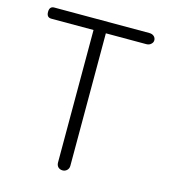

<svg xmlns="http://www.w3.org/2000/svg" viewBox="-110 -805 801 910"><g transform="rotate(15 291.0 -350.5)"><path d="M509.8 -717.8H43.9Q20.5 -717.8 20.5 -690.4Q20.5 -663.1 43.9 -663.1H251V-12.7Q251 1 259.8 9.8Q268.6 17.6 281.2 17.6Q293 17.6 301.8 9.8Q311.5 1 311.5 -12.7V-663.1H509.8Q524.4 -663.1 533.2 -671.9Q542 -679.7 542 -690.4Q542 -702.1 533.2 -710Q524.4 -717.8 509.8 -717.8Z"/></g></svg>

Font: Gulim
Style: Regular
Weight: 400
Version: Version 2.21